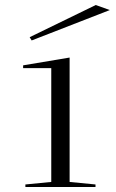

<svg xmlns="http://www.w3.org/2000/svg" viewBox="-20 -744 463 764"><path d="M81 0V-10L184 -20V-473H72V-484L257 -515V-20L360 -10V0ZM106 -583 98 -596 361 -724 417 -704Z"/></svg>

Font: Kalnia Expanded ExtraLight
Style: Regular
Weight: 250
Width: 7
Designer: Frida Medrano
Foundry: Frida Medrano
Version: Version 1.105